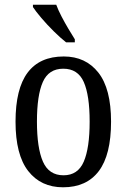

<svg xmlns="http://www.w3.org/2000/svg" viewBox="-20 -786 538 816"><path d="M248 10Q154 10 100 -59Q46 -128 46 -269Q46 -409 97.5 -477.5Q149 -546 251 -546Q344 -546 398 -477.5Q452 -409 452 -269Q452 -128 400 -59Q348 10 248 10ZM250 -41Q311 -41 336 -99Q361 -157 361 -269Q361 -381 336 -437.5Q311 -494 249 -494Q187 -494 162 -437.5Q137 -381 137 -269Q137 -157 162.5 -99Q188 -41 250 -41ZM261 -606Q238 -624 209 -652.5Q180 -681 155.5 -710Q131 -739 120 -756V-766H219Q227 -744 241 -717Q255 -690 270.5 -664Q286 -638 298 -619V-606Z"/></svg>

Font: Noto Serif Hebrew Condensed
Style: Regular
Weight: 400
Width: 3
Designer: Monotype Design Team
Foundry: Monotype Imaging Inc.
Version: Version 2.004; ttfautohint (v1.8.4.7-5d5b)